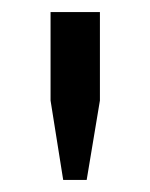

<svg xmlns="http://www.w3.org/2000/svg" viewBox="-20 -706 250 319"><path d="M146 -686V-539L124 -407H85L64 -539V-686Z"/></svg>

Font: Chivo
Style: Regular
Weight: 400
Designer: Hector Gatti
Foundry: Omnibus-Type
Version: Version 1.007;PS 001.007;hotconv 1.0.88;makeotf.lib2.5.64775